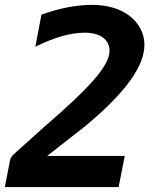

<svg xmlns="http://www.w3.org/2000/svg" viewBox="-34 -762 656 782"><path d="M-14.2 0H449.2L474.1 -127H158.2L313 -248L332.5 -264.6C479.5 -389.6 554.2 -494.1 554.2 -579.1C554.2 -626.5 531.2 -668 495.1 -696.3C456.1 -727.1 401.9 -742.2 340.3 -742.2C311 -742.2 274.9 -738.8 240.2 -731.9C207.5 -725.6 170.4 -715.3 134.8 -702.1L109.9 -571.8C150.4 -591.8 189 -606.4 218.3 -614.7C251 -624 283.2 -628.9 310.1 -628.9C340.8 -628.9 366.7 -622.6 384.8 -609.4C402.8 -596.2 412.1 -576.7 412.1 -555.7C412.1 -504.4 356.9 -433.1 215.8 -306.6C187 -280.8 181.6 -276.9 145 -244.1L22.5 -134.3C13.7 -126 8.8 -118.7 6.3 -106.4Z"/></svg>

Font: Hack
Style: Bold Oblique
Weight: 700
Italic angle: -12°
Monospace: yes
Designer: Christopher Simpkins
Foundry: Christopher Simpkins
Version: Version 2.010